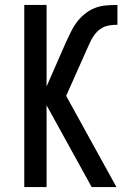

<svg xmlns="http://www.w3.org/2000/svg" viewBox="-20 -755 540 775"><path d="M78 0V-735H168V-406L246 -584Q256 -605 266 -626Q276 -647 290 -665.5Q304 -684 322.5 -699Q341 -714 362.5 -722.5Q384 -731 407 -733Q430 -735 454 -735V-655Q439 -655 424 -653Q409 -651 396 -644.5Q383 -638 372.5 -627.5Q362 -617 354.5 -604.5Q347 -592 341 -578.5Q335 -565 329 -552L247 -368L450 0H350L168 -330V0Z"/></svg>

Font: Iosevka SS10 Medium
Style: Regular
Weight: 500
Monospace: yes
Designer: Belleve Invis
Foundry: Belleve Invis
Version: Version 28.0.6; ttfautohint (v1.8.4)